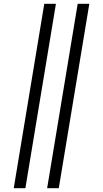

<svg xmlns="http://www.w3.org/2000/svg" viewBox="-20 -843 540 1006"><path d="M227 143 387 -823H448L288 143ZM52 143 212 -823H273L113 143Z"/></svg>

Font: Iosevka Curly Light
Style: Italic
Weight: 300
Italic angle: -9°
Monospace: yes
Designer: Belleve Invis
Foundry: Belleve Invis
Version: Version 22.1.2; ttfautohint (v1.8.4)